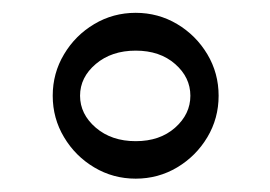

<svg xmlns="http://www.w3.org/2000/svg" viewBox="-20 -464 415 295"><path d="M61 -316.9Q61 -351.6 78.4 -380.6Q95.7 -409.7 124.8 -427Q153.8 -444.3 188.5 -444.3Q223.1 -444.3 252.2 -427Q281.2 -409.7 298.6 -380.6Q315.9 -351.6 315.9 -316.9Q315.9 -282.2 298.6 -253.2Q281.2 -224.1 252.2 -206.8Q223.1 -189.5 188.5 -189.5Q153.8 -189.5 124.8 -206.8Q95.7 -224.1 78.4 -253.2Q61 -282.2 61 -316.9ZM103 -316.9Q103 -288.6 127.2 -267.8Q151.4 -247.1 188.5 -247.1Q225.6 -247.1 249 -267.8Q272.5 -288.6 272.5 -316.9Q272.5 -345.2 249 -365.7Q225.6 -386.2 188.5 -386.2Q151.4 -386.2 127.2 -365.7Q103 -345.2 103 -316.9Z"/></svg>

Font: Pinar-FD Regular
Style: FD-Regular
Weight: 400
Designer: Amin Abedi
Version: Version 3.000